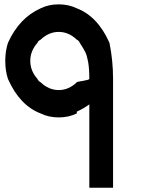

<svg xmlns="http://www.w3.org/2000/svg" viewBox="-20 -530 707 883"><path d="M390.8 333.3V-50Q363.3 -30 333.3 -16.7V-8.3Q295.8 10 250 10Q204.2 10 166.7 -8.3Q70.8 -45 16.7 -166.7Q4.2 -204.2 4.2 -250Q4.2 -295.8 16.7 -333.3Q68.3 -447.5 166.7 -491.7Q204.2 -510 250 -510Q295.8 -510 333.3 -491.7Q429.2 -455 483.3 -333.3Q500 -251.7 500 -166.7V333.3ZM333.3 -151.7V-152.5Q336.7 -154.2 362.5 -158.3Q388.3 -162.5 390.8 -166.7Q390.8 -215 385.4 -244.6Q380 -274.2 373.3 -288.3Q366.7 -302.5 346.7 -333.3Q343.3 -342.5 333.3 -347.5Q295.8 -383.3 250 -383.3Q204.2 -383.3 166.7 -347.5Q155 -341.7 152.5 -333.3Q119.2 -295.8 119.2 -250Q119.2 -204.2 152.5 -166.7Q155.8 -157.5 166.7 -151.7Q204.2 -115.8 250 -115.8Q295.8 -115.8 333.3 -151.7Z"/></svg>

Font: 0xA000-Mono
Style: Mono-Bold
Weight: 700
Version: Version 0.1